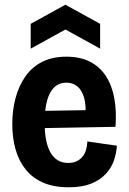

<svg xmlns="http://www.w3.org/2000/svg" viewBox="-20 -780 545 813"><path d="M271 13Q208 13 163 -6.5Q118 -26 89 -62Q60 -98 46 -147Q32 -196 32 -255Q32 -312 45.5 -363.5Q59 -415 86.5 -455Q114 -495 157.5 -517.5Q201 -540 261 -540Q319 -540 360.5 -519Q402 -498 428 -458.5Q454 -419 464 -364Q474 -309 469 -243L131 -237V-310L373 -314L341 -279Q346 -333 336 -366.5Q326 -400 306.5 -415Q287 -430 261 -430Q231 -430 210.5 -411Q190 -392 179.5 -354.5Q169 -317 169 -262Q169 -176 194.5 -133Q220 -90 269 -90Q289 -90 304 -97Q319 -104 329 -116Q339 -128 344 -144.5Q349 -161 350 -181L475 -163Q473 -131 462 -99.5Q451 -68 427 -42.5Q403 -17 365 -2Q327 13 271 13ZM110 -574V-679L257 -760L404 -679V-574L257 -655Z"/></svg>

Font: Bricolage Grotesque 24pt SemiCondensed
Style: Bold
Weight: 700
Width: 4
Designer: Mathieu Triay
Foundry: Atelier Triay
Version: Version 1.001;gftools[0.9.33.dev8+g029e19f]